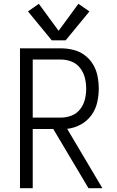

<svg xmlns="http://www.w3.org/2000/svg" viewBox="-20 -989 616 1009"><path d="M85 0H152V-311H260L445 0H518L333 -312Q370 -316 403.5 -334Q437 -352 459.5 -382.5Q482 -413 490.5 -449.5Q499 -486 499 -523Q499 -556 492.5 -589Q486 -622 469 -650.5Q452 -679 425 -699Q398 -719 365.5 -727Q333 -735 300 -735H85ZM300 -371H152V-676H300Q329 -676 356 -665.5Q383 -655 401 -631.5Q419 -608 426 -580Q433 -552 433 -523Q433 -494 426 -466Q419 -438 401 -415Q383 -392 356 -381.5Q329 -371 300 -371ZM252 -777H325L450 -929L392 -969L288 -827L184 -969L127 -929Z"/></svg>

Font: Iosevka Sparkle Light
Style: Regular
Weight: 300
Designer: Belleve Invis
Foundry: Belleve Invis
Version: Version 4.5.0; ttfautohint (v1.8.3)